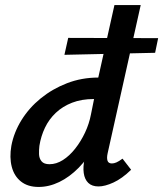

<svg xmlns="http://www.w3.org/2000/svg" viewBox="-20 -731 646 760"><path d="M133 9Q90 9 63 -12.5Q36 -34 26.5 -71Q17 -108 25 -154Q35 -207 65 -255.5Q95 -304 141 -341.5Q187 -379 245 -401.5Q303 -424 369 -424L433 -711H537L406 -124Q402 -106 405.5 -95Q409 -84 423 -84Q431 -84 440.5 -88Q450 -92 465 -103L499 -59Q463 -24 429 -8.5Q395 7 370 7Q344 7 329.5 -7Q315 -21 311.5 -46Q308 -71 315 -102L346 -243L400 -277Q384 -210 356 -157Q328 -104 291.5 -67Q255 -30 214.5 -10.5Q174 9 133 9ZM176 -81Q203 -81 229 -97.5Q255 -114 277.5 -142.5Q300 -171 316.5 -206Q333 -241 340 -278L360 -377L413 -339H351Q303 -339 265.5 -324.5Q228 -310 201 -284.5Q174 -259 158 -225.5Q142 -192 136 -154Q134 -138 134.5 -121Q135 -104 144.5 -92.5Q154 -81 176 -81ZM250 -581 606 -580 594 -522 235 -514Z"/></svg>

Font: Ysabeau
Style: Bold Italic
Weight: 700
Italic angle: -12°
Designer: Christian Thalmann (Catharsis Fonts)
Version: Version 2.002